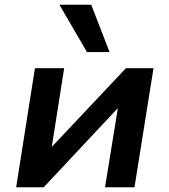

<svg xmlns="http://www.w3.org/2000/svg" viewBox="-20 -788 713 808"><path d="M48 0 127 -501H250L198 -170L510 -501H626L546 0H422L476 -333L164 0ZM346 -569 230 -768H364L441 -569Z"/></svg>

Font: Nunito Sans 7pt
Style: Bold Italic
Weight: 700
Italic angle: -9°
Version: Version 3.101;gftools[0.9.27]